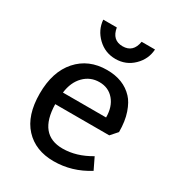

<svg xmlns="http://www.w3.org/2000/svg" viewBox="-163 -758 799 871"><g transform="rotate(30 236.5 -322.5)"><path d="M255 -58Q327 -58 399 -101L428 -41Q344 12 248.5 12Q153 12 97 -48.5Q41 -109 41 -223Q41 -337 99 -402.5Q157 -468 253 -468Q340 -468 390 -414Q411 -392 425.5 -350Q440 -308 440 -251L409 -216H126Q129 -58 255 -58ZM130 -279H356Q356 -335 327 -369Q298 -403 250.5 -403Q203 -403 170 -369.5Q137 -336 130 -279ZM123 -657H194Q204 -596 259 -596Q314 -596 324 -657H394Q391 -605 352.5 -567.5Q314 -530 259.5 -530Q205 -530 166 -567.5Q127 -605 123 -657Z"/></g></svg>

Font: Average Sans
Style: Regular
Weight: 400
Designer: Eduardo Rodriguez Tunni
Foundry: Eduardo Rodriguez Tunni
Version: Version 1.002